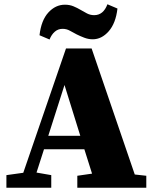

<svg xmlns="http://www.w3.org/2000/svg" viewBox="-20 -879 720 899"><path d="M10 0V-59L89 -70L289 -652H409L611 -62L665 -56V0H342V-56L411 -66L375 -180H186L151 -71L220 -59V0ZM206 -243H356L282 -481ZM165 -714Q173 -784 206.5 -820.5Q240 -857 284 -857Q306 -857 324 -849.5Q342 -842 357 -833Q372 -824 387.5 -816Q403 -808 421 -808Q464 -808 483 -859L530 -839Q522 -770 489 -732.5Q456 -695 414 -695Q394 -695 374.5 -702.5Q355 -710 339 -718Q323 -726 307.5 -735Q292 -744 273 -744Q252 -744 236.5 -730.5Q221 -717 212 -694Z"/></svg>

Font: Source Serif 4 Black
Style: Regular
Weight: 900
Designer: Frank Grießhammer
Foundry: Adobe
Version: Version 4.005;hotconv 1.1.0;makeotfexe 2.6.0